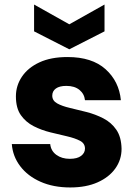

<svg xmlns="http://www.w3.org/2000/svg" viewBox="-20 -817 598 845"><path d="M289 8Q215 8 158.5 -17Q102 -42 69 -85.5Q36 -129 32 -183H201Q204 -153 228 -135.5Q252 -118 287 -118Q320 -118 337 -131Q354 -144 354 -163Q354 -186 332 -197.5Q310 -209 275.5 -217Q241 -225 202 -234.5Q163 -244 128.5 -261.5Q94 -279 72 -310Q50 -341 50 -393Q50 -440 76.5 -479.5Q103 -519 153.5 -542.5Q204 -566 277 -566Q385 -566 444.5 -512.5Q504 -459 512 -376H354Q351 -404 329.5 -421.5Q308 -439 272 -439Q242 -439 226 -427.5Q210 -416 210 -396Q210 -374 231.5 -362Q253 -350 287.5 -342Q322 -334 361 -324Q400 -314 435 -296Q470 -278 492 -246Q514 -214 515 -162Q515 -114 487.5 -75.5Q460 -37 409.5 -14.5Q359 8 289 8ZM440 -797V-679L285 -600L130 -679V-797L285 -710Z"/></svg>

Font: Poppins
Style: Bold
Weight: 700
Designer: Ninad Kale (Devanagari), Jonny Pinhorn (Latin)
Version: Version 5.002